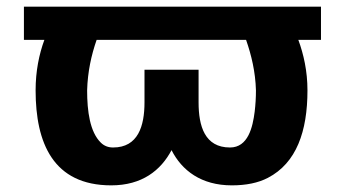

<svg xmlns="http://www.w3.org/2000/svg" viewBox="-20 -548 1043 578"><path d="M87.2 -276C87.2 -117.4 140.2 10 314.9 10C407.5 10 464.1 -35 496.4 -96C527.5 -34.7 585.8 10 677.9 10C721.2 10 757.3 2.5 786.2 -12.5C872.7 -57.3 905.6 -152.9 905.6 -276C905.6 -333.8 894.1 -384.5 878.1 -428H946.3V-528H52V-428H113.6C97.6 -384.4 87.2 -333.8 87.2 -276ZM270.9 -428H720.8C736.9 -381.7 748.9 -332.1 750.5 -276C750.5 -254 749.2 -232.7 746.7 -212C740.8 -165.1 726.9 -104 672.4 -104C596.6 -104 577.8 -167.9 577.8 -240V-338H415V-240C415 -168.7 395.8 -104 320.4 -104C305.7 -104 293.5 -108.8 283.6 -118.5C250.6 -150.7 242.3 -213.2 242.3 -276C243.9 -332.2 254.8 -381.6 270.9 -428Z"/></svg>

Font: Asimov
Style: Wid
Weight: 500
Designer: Google
Version: Version 2.000980; 2014